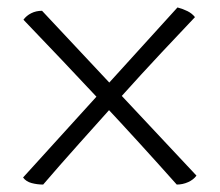

<svg xmlns="http://www.w3.org/2000/svg" viewBox="-20 -518 590 516"><path d="M455 -22Q406 -77 355 -133Q304 -189 252 -244.5Q200 -300 147.5 -355.5Q95 -411 43 -465Q51 -476 64 -482.5Q77 -489 93 -489L508 -46Q500 -35 485.5 -28.5Q471 -22 455 -22ZM96 -22Q80 -22 65 -26Q50 -30 42 -41L457 -498Q472 -494 484 -488Q496 -482 504 -472Q466 -432 413.5 -376Q361 -320 304 -256.5Q247 -193 192.5 -132Q138 -71 96 -22Z"/></svg>

Font: Vollkorn
Style: Regular
Weight: 400
Designer: Friedrich Althausen
Foundry: Friedrich Althausen
Version: Version 4.104